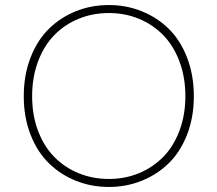

<svg xmlns="http://www.w3.org/2000/svg" viewBox="-20 -720 853 753"><path d="M407.2 13.2Q337.9 13.2 277.3 -11.2Q216.8 -35.6 171.4 -80.1Q126 -124.5 99.6 -192.4Q73.2 -260.3 73.2 -342.8Q73.2 -425.3 99.6 -493.7Q126 -562 171.4 -606.7Q216.8 -651.4 277.3 -675.8Q337.9 -700.2 407.2 -700.2Q475.6 -700.2 536.1 -675.8Q596.7 -651.4 642.1 -606.7Q687.5 -562 713.9 -493.7Q740.2 -425.3 740.2 -342.8Q740.2 -260.3 713.9 -192.4Q687.5 -124.5 642.1 -80.1Q596.7 -35.6 536.1 -11.2Q475.6 13.2 407.2 13.2ZM407.2 -18.1Q469.7 -18.1 524.4 -40.5Q579.1 -63 619.6 -104Q660.2 -145 683.6 -206.8Q707 -268.6 707 -342.8Q707 -417.5 683.6 -479.5Q660.2 -541.5 619.6 -582.8Q579.1 -624 524.4 -646.5Q469.7 -668.9 407.2 -668.9Q343.8 -668.9 288.8 -646.5Q233.9 -624 193.4 -582.8Q152.8 -541.5 129.4 -479.5Q106 -417.5 106 -342.8Q106 -268.1 129.4 -206.5Q152.8 -145 193.4 -104Q233.9 -63 288.8 -40.5Q343.8 -18.1 407.2 -18.1Z"/></svg>

Font: BioRhyme ExtraLight
Style: Regular
Weight: 275
Designer: Aoife Mooney
Foundry: Aoife Mooney Type
Version: Version 1.500;PS 001.500;hotconv 1.0.88;makeotf.lib2.5.64775